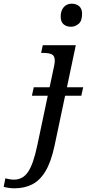

<svg xmlns="http://www.w3.org/2000/svg" viewBox="-160 -781 471 1041"><path d="M225 -636Q200 -636 184.5 -649.5Q169 -663 169 -691Q169 -723 185.5 -742Q202 -761 229 -761Q253 -761 269 -747.5Q285 -734 285 -706Q285 -667 266 -651.5Q247 -636 225 -636ZM-82 240Q-97 240 -113.5 237.5Q-130 235 -140 232L-131 186Q-123 188 -109.5 190.5Q-96 193 -85 193Q-36 193 -7.5 150.5Q21 108 42 8L99 -262H13L23 -308H109L134 -426Q137 -441 137 -452Q137 -479 120.5 -486.5Q104 -494 76 -494H63L72 -536H251L203 -308H291L281 -262H193L136 8Q117 97 86.5 147.5Q56 198 14 219Q-28 240 -82 240Z"/></svg>

Font: NotoSerif-Italic
Style: Regular
Weight: 400
Italic angle: -12°
Designer: Monotype Design Team
Foundry: Monotype Imaging Inc.
Version: Version 2.007; ttfautohint (v1.8) -l 8 -r 50 -G 200 -x 14 -D